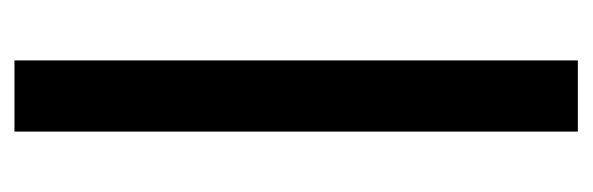

<svg xmlns="http://www.w3.org/2000/svg" viewBox="-290 -510 800 259"><g transform="rotate(-90 109.5 -380.0)"><path d="M158 0H62V-760H158Z"/></g></svg>

Font: Noto Sans ExtraCondensed Medium
Style: Regular
Weight: 500
Width: 2
Designer: Monotype Design Team
Foundry: Monotype Imaging Inc.
Version: Version 2.013; ttfautohint (v1.8.4.7-5d5b)